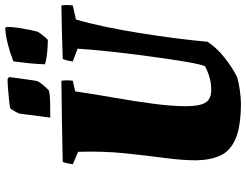

<svg xmlns="http://www.w3.org/2000/svg" viewBox="-122 -794 929 724"><g transform="rotate(-90 342.0 -432.5)"><path d="M315 12Q229 12 182 -7.5Q135 -27 117.5 -64.5Q100 -102 99 -156Q99 -209 108 -276.5Q117 -344 125.5 -426Q134 -508 131 -602L84 -622Q86 -632 87.5 -641Q89 -650 93 -660Q170 -662 246.5 -663Q323 -664 399 -665Q402 -644 399 -622L359 -613Q349 -545 335.5 -468Q322 -391 312.5 -319.5Q303 -248 303 -196Q303 -144 316.5 -122Q330 -100 364 -100Q394 -100 419 -108.5Q444 -117 454 -124Q460 -138 466.5 -173Q473 -208 480 -255Q487 -302 494 -354.5Q501 -407 506.5 -456.5Q512 -506 515.5 -545Q519 -584 520 -604L472 -622Q473 -632 475 -641Q477 -650 481 -660Q531 -662 582 -663Q633 -664 683 -665Q686 -644 683 -622L630 -610Q616 -563 603 -501Q590 -439 579 -370.5Q568 -302 559.5 -236Q551 -170 546 -114Q524 -80 487 -50.5Q450 -21 412 -2Q390 4 362.5 8Q335 12 315 12ZM461 -727Q462 -757 465 -787Q468 -817 472 -846Q505 -859 537 -867Q569 -875 598 -877L602 -872Q602 -849 598 -824Q594 -799 590 -780Q586 -761 584 -755Q583 -752 576 -742.5Q569 -733 561.5 -724.5Q554 -716 552 -716Q543 -716 525.5 -717Q508 -718 490.5 -720.5Q473 -723 461 -727ZM260 -707 275 -823Q283 -842 295 -858Q304 -860 323.5 -862Q343 -864 366 -866Q389 -868 406 -868L413 -862Q412 -851 408.5 -827.5Q405 -804 402 -782Q399 -760 397 -754Q393 -746 382 -733Q371 -720 362 -712Q345 -708 320 -707.5Q295 -707 260 -707Z"/></g></svg>

Font: Labrada Black
Style: Italic
Weight: 900
Italic angle: -7°
Designer: Mercedes Jáuregui
Foundry: Omnibus-Type Team
Version: Version 1.000; ttfautohint (v1.8.4.7-5d5b)